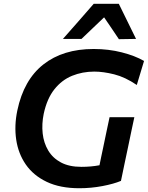

<svg xmlns="http://www.w3.org/2000/svg" viewBox="-20 -987 784 1019"><path d="M401.5 12Q299 12 228.2 -21.8Q157.5 -55.5 117.2 -113.5Q77 -171.5 66 -245.8Q55 -320 72 -401Q106 -563 210.2 -645Q314.5 -727 477 -727Q556 -727 626 -709.2Q696 -691.5 744.5 -663.5L706 -536Q644 -578 586 -592.5Q528 -607 480.5 -607Q417.5 -607 362.8 -584.8Q308 -562.5 268.8 -513.2Q229.5 -464 212 -383Q201 -329 206.5 -278.8Q212 -228.5 236 -188.2Q260 -148 303.5 -124.8Q347 -101.5 412 -101.5Q463.5 -101.5 508 -110Q513 -135 517.8 -157.8Q522.5 -180.5 527.5 -203.5Q537.5 -252.5 545.5 -289.8Q553.5 -327 561.5 -365H693Q685 -327 677 -289.8Q669 -252.5 659 -203.5Q650 -162 641.5 -120.8Q633 -79.5 622 -27Q584 -11 523.8 0.5Q463.5 12 401.5 12ZM611 -779Q592 -807.5 572.2 -836.8Q552.5 -866 532.5 -895Q502 -866 472.2 -837.5Q442.5 -809 412.5 -780.5H314Q356 -827.5 396 -873.5Q436 -919.5 477.5 -967H610.5Q633.5 -920 656.5 -873.2Q679.5 -826.5 702 -780.5Z"/></svg>

Font: Commissioner SemiBold
Style: Italic
Weight: 600
Italic angle: -12°
Designer: Kostas Bartsokas
Foundry: Kostas Bartsokas
Version: Version 1.000; ttfautohint (v1.8.3)